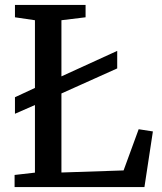

<svg xmlns="http://www.w3.org/2000/svg" viewBox="-20 -763 662 783"><path d="M39.5 0V-49.5L122.5 -59V-680.5L41 -692.5V-743H329V-692.5L230.5 -680.5V-59.5L484 -68L545.5 -236L603.5 -227L569 0ZM41 -299V-366.5L154 -419L207.5 -441L458 -555.5V-484L206.5 -371L154 -348.5Z"/></svg>

Font: Merriweather Light 18pt
Style: Regular
Weight: 400
Version: Version 2.100